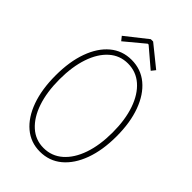

<svg xmlns="http://www.w3.org/2000/svg" viewBox="-262 -983 1087 1087"><g transform="rotate(45 281.0 -439.5)"><path d="M279.3 7.8Q205.6 7.8 151.1 -38.1Q96.7 -84 66.9 -166.7Q37.1 -249.5 37.1 -360.4Q37.1 -471.2 66.9 -553.7Q96.7 -636.2 151.1 -681.9Q205.6 -727.5 279.3 -727.5Q354.5 -727.5 409.7 -681.6Q464.8 -635.7 495.1 -553.2Q525.4 -470.7 525.4 -360.4Q525.4 -250 495.1 -167.2Q464.8 -84.5 409.7 -38.3Q354.5 7.8 279.3 7.8ZM279.3 -21.5Q344.7 -21.5 393.1 -64Q441.4 -106.4 467.8 -182.6Q494.1 -258.8 494.1 -360.4Q494.1 -461.9 467.8 -537.8Q441.4 -613.8 393.1 -656Q344.7 -698.2 279.3 -698.2Q214.8 -698.2 167.5 -656Q120.1 -613.8 94.2 -537.6Q68.4 -461.4 68.4 -360.4Q68.4 -258.8 94.2 -182.6Q120.1 -106.4 167.5 -64Q214.8 -21.5 279.3 -21.5ZM163.1 -759.8 143.6 -784.2 273.4 -886.7H292L418.9 -784.2L399.4 -759.8L286.1 -856.4H279.3Z"/></g></svg>

Font: Reddit Mono ExtraLight
Style: Regular
Weight: 250
Monospace: yes
Designer: Stephen Hutchings
Foundry: Reddit
Version: Version 1.014